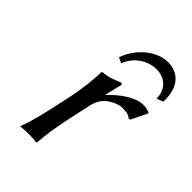

<svg xmlns="http://www.w3.org/2000/svg" viewBox="-192 -736 829 829"><g transform="rotate(45 222.5 -321.0)"><path d="M249 -354H247C247 -354 258 -400 265 -429C267 -436 264 -439 258 -439C231 -429 211 -417 169 -414L166 -411C165 -368 160 -310 144 -235L132 -180C116 -105 104 -54 84 0V3C84 3 99 0 134 0C168 0 181 3 181 3L184 0C188 -57 196 -104 212 -180L232 -272C237 -296 250 -322 270 -338C294 -356 321 -366 336 -366C355 -366 376 -366 391 -352L399 -354L435 -428L432 -432C416 -437 410 -439 392 -439C345 -439 284 -393 249 -354ZM415 -498 445 -510C449 -595 408 -645 338 -645C279 -645 205 -596 174 -510L199 -498C221 -556 274 -588 326 -588C380 -588 415 -551 415 -498Z"/></g></svg>

Font: Libertinus Sans
Style: Italic
Weight: 400
Italic angle: -12°
Designer: Philipp H. Poll, Khaled Hosny
Foundry: Caleb Maclennan
Version: Version 7.050;RELEASE